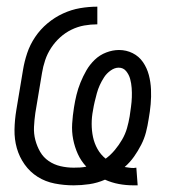

<svg xmlns="http://www.w3.org/2000/svg" viewBox="-20 -548 540 576"><path d="M380 8Q358 8 336.5 4Q315 0 295 -9Q272 1 248 4.5Q224 8 201 8Q172 8 144 2.5Q116 -3 93 -17.5Q70 -32 54 -54.5Q38 -77 30.5 -103.5Q23 -130 23.5 -159Q24 -188 29 -218L49 -338Q53 -363 61.5 -388.5Q70 -414 85.5 -437Q101 -460 122.5 -478Q144 -496 169 -507.5Q194 -519 220 -523.5Q246 -528 272 -528V-475Q252 -475 232.5 -471.5Q213 -468 194.5 -459Q176 -450 160.5 -436Q145 -422 133.5 -404.5Q122 -387 115.5 -367.5Q109 -348 106 -329L86 -209Q83 -188 82 -167.5Q81 -147 86 -128Q91 -109 100.5 -92.5Q110 -76 126 -65Q142 -54 161.5 -49.5Q181 -45 201 -45Q211 -45 220 -45.5Q229 -46 239 -48Q223 -65 213.5 -86Q204 -107 199.5 -130Q195 -153 196.5 -177Q198 -201 202 -226Q205 -245 209.5 -263.5Q214 -282 221.5 -300.5Q229 -319 239 -336.5Q249 -354 264 -368.5Q279 -383 298.5 -390.5Q318 -398 337 -398Q359 -398 378 -388.5Q397 -379 409 -361.5Q421 -344 426.5 -323Q432 -302 433 -280Q434 -258 432 -235.5Q430 -213 426 -191Q423 -171 418 -151.5Q413 -132 403.5 -113.5Q394 -95 382 -78Q370 -61 354 -47Q361 -46 367.5 -45Q374 -44 381 -44Q383 -44 385 -44.5Q387 -45 389 -45L393 8ZM297 -72Q312 -83 324.5 -98Q337 -113 346.5 -129.5Q356 -146 361 -163.5Q366 -181 369 -199Q371 -213 373 -227.5Q375 -242 375.5 -256Q376 -270 375 -284Q374 -298 370.5 -311Q367 -324 358.5 -334.5Q350 -345 336 -345Q324 -345 312 -336.5Q300 -328 292.5 -316.5Q285 -305 279.5 -293Q274 -281 270.5 -268Q267 -255 264 -242.5Q261 -230 259 -217Q255 -197 255 -176.5Q255 -156 259 -137Q263 -118 272.5 -101Q282 -84 297 -72Z"/></svg>

Font: Iosevka Term Curly Light
Style: Italic
Weight: 300
Italic angle: -9°
Designer: Belleve Invis
Foundry: Belleve Invis
Version: Version 32.3.0